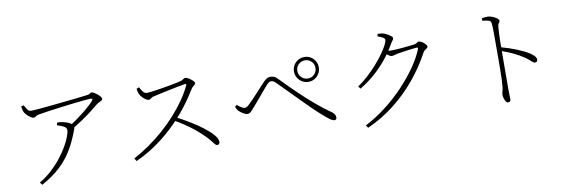

<svg xmlns="http://www.w3.org/2000/svg" viewBox="-55 -1212 5071 1699"><g transform="rotate(-10 2480.0 -362.0)"><path d="M536 -428Q582 -457 630.5 -492.5Q679 -528 718.5 -562Q758 -596 776 -618Q786 -632 783.5 -636Q781 -640 765 -640Q750 -640 709 -636Q668 -632 613 -625.5Q558 -619 499 -611.5Q440 -604 387 -596.5Q334 -589 299 -583Q280 -580 272 -575Q264 -570 259 -566Q254 -562 243 -562Q233 -562 218 -572Q203 -582 188.5 -596Q174 -610 167 -623Q160 -636 157.5 -649.5Q155 -663 151 -678L175 -685Q188 -663 200 -644.5Q212 -626 233 -626Q246 -626 285.5 -629Q325 -632 379.5 -637.5Q434 -643 493 -649Q552 -655 606.5 -661Q661 -667 700 -671.5Q739 -676 752 -678Q763 -680 770.5 -686.5Q778 -693 788 -693Q796 -693 809.5 -685Q823 -677 837 -665.5Q851 -654 860.5 -642Q870 -630 870 -622Q870 -613 860.5 -607Q851 -601 838 -595.5Q825 -590 814 -581Q792 -562 750.5 -530Q709 -498 658.5 -464Q608 -430 557 -401ZM198 13Q258 -22 308 -68Q358 -114 397 -163.5Q436 -213 463 -260Q490 -307 504 -344.5Q518 -382 518 -402Q518 -425 493 -437.5Q468 -450 435 -460L441 -484Q464 -483 477.5 -481Q491 -479 502 -476Q525 -470 544 -461.5Q563 -453 574 -441Q582 -433 584 -426.5Q586 -420 581 -405Q545 -303 498 -224Q451 -145 383.5 -82Q316 -19 216 36Z M1058 -52Q1128 -89 1197 -137Q1266 -185 1330 -241Q1394 -297 1449.5 -358.5Q1505 -420 1549.5 -484Q1594 -548 1623 -610Q1629 -625 1611 -622Q1580 -617 1539.5 -609Q1499 -601 1458.5 -592.5Q1418 -584 1383 -576.5Q1348 -569 1327 -564Q1312 -561 1304 -555.5Q1296 -550 1290 -545.5Q1284 -541 1273 -541Q1262 -541 1247 -551Q1232 -561 1219.5 -575Q1207 -589 1201 -599Q1197 -606 1192 -620.5Q1187 -635 1185 -656L1208 -665Q1215 -654 1223 -639.5Q1231 -625 1242.5 -614.5Q1254 -604 1270 -604Q1285 -604 1315.5 -608Q1346 -612 1384.5 -618Q1423 -624 1462 -631Q1501 -638 1533.5 -644.5Q1566 -651 1583 -656Q1593 -659 1599.5 -663.5Q1606 -668 1612 -672Q1618 -676 1624 -676Q1633 -676 1646.5 -669.5Q1660 -663 1673 -653Q1686 -643 1695 -633Q1704 -623 1704 -616Q1704 -608 1697.5 -602.5Q1691 -597 1682.5 -590.5Q1674 -584 1667 -573Q1650 -545 1623 -505Q1596 -465 1561.5 -420Q1527 -375 1487 -331Q1452 -293 1408.5 -252Q1365 -211 1313 -170.5Q1261 -130 1201 -93Q1141 -56 1074 -26ZM1803 -42Q1792 -42 1782.5 -53Q1773 -64 1757 -85Q1741 -106 1710 -137Q1671 -176 1631 -208Q1591 -240 1549.5 -268Q1508 -296 1462 -322L1483 -347Q1544 -316 1604.5 -279Q1665 -242 1715 -203.5Q1765 -165 1795 -130Q1825 -95 1825 -67Q1825 -56 1820 -49Q1815 -42 1803 -42Z M2695 -452Q2664 -452 2638.5 -467Q2613 -482 2598 -507.5Q2583 -533 2583 -564Q2583 -595 2598 -620Q2613 -645 2638.5 -660Q2664 -675 2695 -675Q2726 -675 2751 -660Q2776 -645 2791 -620Q2806 -595 2806 -564Q2806 -533 2791 -507.5Q2776 -482 2751 -467Q2726 -452 2695 -452ZM2861 -78Q2843 -78 2808 -106Q2773 -134 2726 -177Q2707 -195 2677 -224Q2647 -253 2612 -288.5Q2577 -324 2540.5 -361Q2504 -398 2471 -431.5Q2438 -465 2413 -490Q2399 -504 2389.5 -509.5Q2380 -515 2369 -515Q2361 -515 2351.5 -510.5Q2342 -506 2330 -493Q2318 -480 2298.5 -457Q2279 -434 2257 -407.5Q2235 -381 2214 -356.5Q2193 -332 2178 -315Q2159 -293 2145.5 -279.5Q2132 -266 2114 -266Q2098 -266 2075.5 -279.5Q2053 -293 2039 -307Q2031 -315 2025.5 -325.5Q2020 -336 2015 -346L2032 -362Q2051 -346 2068.5 -334.5Q2086 -323 2099 -323Q2110 -323 2120 -329.5Q2130 -336 2143 -349Q2160 -364 2182 -387.5Q2204 -411 2227.5 -436.5Q2251 -462 2272 -485Q2293 -508 2306 -521Q2320 -536 2335 -545.5Q2350 -555 2367 -555Q2384 -555 2401 -548.5Q2418 -542 2438 -520Q2499 -457 2569 -389Q2639 -321 2711.5 -259Q2784 -197 2851 -151Q2865 -142 2873.5 -128Q2882 -114 2882 -100Q2882 -90 2877 -84Q2872 -78 2861 -78ZM2695 -482Q2729 -482 2752.5 -506Q2776 -530 2776 -564Q2776 -598 2752.5 -621.5Q2729 -645 2695 -645Q2661 -645 2637 -621.5Q2613 -598 2613 -564Q2613 -530 2637 -506Q2661 -482 2695 -482Z M3127 16Q3224 -34 3314.5 -104Q3405 -174 3481 -254.5Q3557 -335 3613.5 -416.5Q3670 -498 3698 -570Q3703 -584 3691 -584Q3683 -584 3660.5 -581.5Q3638 -579 3609.5 -575Q3581 -571 3555.5 -567.5Q3530 -564 3515 -561Q3499 -558 3484 -553.5Q3469 -549 3460 -549Q3449 -549 3434 -559.5Q3419 -570 3402 -583L3416 -603Q3431 -601 3442.5 -599.5Q3454 -598 3463 -598Q3483 -598 3514 -600Q3545 -602 3577 -605Q3609 -608 3634.5 -611Q3660 -614 3670 -615Q3692 -618 3698.5 -626Q3705 -634 3716 -634Q3724 -634 3736 -628Q3748 -622 3759 -613Q3770 -604 3777.5 -594.5Q3785 -585 3785 -577Q3785 -569 3777 -563.5Q3769 -558 3759 -551Q3749 -544 3742 -532Q3676 -409 3586.5 -301Q3497 -193 3386 -106Q3275 -19 3143 40ZM3120 -335Q3166 -366 3211 -407Q3256 -448 3295 -492Q3334 -536 3364 -577.5Q3394 -619 3411 -651.5Q3428 -684 3428 -700Q3428 -713 3409.5 -723Q3391 -733 3364 -743L3371 -764Q3384 -763 3398.5 -762Q3413 -761 3427 -756Q3441 -751 3457.5 -741.5Q3474 -732 3486 -722.5Q3498 -713 3498 -705Q3498 -693 3489 -682.5Q3480 -672 3469 -653Q3428 -581 3377 -519.5Q3326 -458 3266.5 -406.5Q3207 -355 3137 -313Z M4402 34Q4390 34 4381.5 19.5Q4373 5 4368.5 -12.5Q4364 -30 4364 -39Q4364 -54 4369 -69Q4374 -84 4377 -111Q4380 -139 4381.5 -182Q4383 -225 4383.5 -273.5Q4384 -322 4384 -367Q4384 -412 4384 -443Q4384 -473 4384 -505.5Q4384 -538 4384 -569.5Q4384 -601 4383.5 -629Q4383 -657 4381 -676Q4380 -699 4363 -706Q4346 -713 4303 -717L4302 -740Q4320 -742 4332 -743.5Q4344 -745 4354 -745Q4369 -745 4385.5 -739.5Q4402 -734 4417.5 -726Q4433 -718 4442.5 -709Q4452 -700 4452 -692Q4452 -684 4448 -679Q4444 -674 4439.5 -666.5Q4435 -659 4433 -643Q4430 -615 4428.5 -577.5Q4427 -540 4426.5 -504Q4426 -468 4426 -442Q4426 -429 4425.5 -388.5Q4425 -348 4425 -293.5Q4425 -239 4424.5 -182Q4424 -125 4424 -78Q4424 -47 4425 -25.5Q4426 -4 4426 10Q4426 22 4419.5 28Q4413 34 4402 34ZM4699 -272Q4692 -272 4684.5 -276.5Q4677 -281 4667.5 -289.5Q4658 -298 4644.5 -309.5Q4631 -321 4611 -334Q4572 -360 4524 -383Q4476 -406 4419 -425V-459Q4491 -440 4560 -412Q4629 -384 4671 -357Q4690 -344 4705.5 -328Q4721 -312 4721 -296Q4721 -287 4715.5 -279.5Q4710 -272 4699 -272Z"/></g></svg>

Font: Noto Serif JP ExtraLight ExtraLight
Style: Regular
Weight: 250
Version: Version 2.003-H1;hotconv 1.1.1;makeotfexe 2.6.0